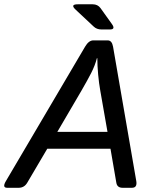

<svg xmlns="http://www.w3.org/2000/svg" viewBox="-57 -892 741 912"><path d="M302.2 -846.2Q274.9 -871.6 312.5 -871.6H383.3Q407.2 -871.6 420.4 -853.5L474.6 -777.8Q493.2 -752 464.8 -752H424.8Q402.3 -752 387.7 -766.1ZM-22.9 0Q-47.9 0 -28.8 -32.2L347.2 -670.4Q364.7 -700.2 386.2 -700.2H454.6Q474.6 -700.2 480 -670.4L590.3 -32.2Q595.7 0 569.8 0H525.4Q499.5 0 495.6 -23.9L467.8 -185.5H167.5L72.3 -23.9Q58.1 0 31.7 0ZM215.3 -265.6H453.6L419.4 -460.9Q413.1 -496.1 409.2 -537.8Q405.3 -579.6 405.3 -615.7H403.3Q394.5 -581.1 376 -544.9Q357.4 -508.8 329.6 -460.9Z"/></svg>

Font: Istok Web
Style: Italic
Weight: 400
Italic angle: -13°
Designer: Andrey V. Panov
Foundry: Andrey V. Panov
Version: Version 1.0.2g